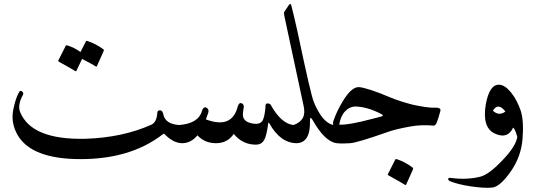

<svg xmlns="http://www.w3.org/2000/svg" viewBox="-20 -710 2694 952"><path d="M75 -254Q81 -264 90 -256Q99 -249 93 -238Q66 -189 80 -154Q137 -15 406 -22Q587 -28 729 -91Q757 -103 760 -150Q760 -164 775 -163Q787 -161 790 -142Q800 -95 868 -90Q893 -89 896 -58Q900 0 884 0Q839 0 795 -46Q793 -49 783 -41Q625 79 380 79Q136 79 67 -41Q34 -99 45 -162Q57 -224 75 -254ZM406 -505Q407 -508 413 -507Q434 -500 453.5 -490Q473 -480 492 -466Q497 -462 494 -457L460 -381Q458 -378 450 -383Q447 -386 431 -394.5Q415 -403 387 -418L359 -359Q357 -354 349 -360Q345 -363 325.5 -374Q306 -385 272 -404Q267 -407 269 -410L306 -483Q307 -486 313 -485Q331 -480 347.5 -471.5Q364 -463 379 -452Z M982 -162Q986 -174 994 -177Q1001 -180 1009 -172Q1017 -164 1012 -149Q1009 -142 1006.5 -134Q1004 -126 1001 -118Q1131 -69 1159 -183Q1163 -195 1169 -198Q1177 -201 1184 -194Q1191 -187 1188 -174Q1182 -142 1186 -129Q1194 -105 1229 -98Q1265 -91 1279 -108Q1293 -125 1297 -189Q1297 -197 1307 -197Q1319 -197 1323 -189Q1375 -96 1436 -90Q1449 -88 1458 -62Q1467 -36 1465 -19Q1462 0 1452 0Q1370 0 1315 -99Q1311 -105 1310 -99Q1302 -37 1290 -16Q1278 5 1255 7Q1185 10 1139 -46Q1108 0 1051 0Q995 0 959 -39Q927 0 883 0Q864 0 848 -67Q843 -87 867 -90Q965 -97 982 -162Z M1633 -90Q1646 -87 1650 -61Q1660 1 1649 0Q1590 -8 1530 -115Q1523 -126 1520 -125.5Q1517 -125 1517 -112Q1520 -2 1451 0Q1445 0 1438 -11Q1402 -80 1435 -90Q1468 -101 1482 -126Q1493 -148 1486 -182L1389 -635Q1387 -648 1390 -652L1413 -686Q1421 -697 1425 -681Q1431 -657 1439 -624Q1447 -591 1456 -549Q1488 -397 1508 -310.5Q1528 -224 1536 -204Q1578 -102 1633 -90Z M1920 -225Q1942 -216 1968.5 -207.5Q1995 -199 2026 -191Q2058 -184 2087.5 -179.5Q2117 -175 2145 -176Q2154 -176 2160 -172Q2166 -168 2163 -158Q2158 -139 2153.5 -125Q2149 -111 2146 -103Q2139 -87 2131 -87Q2103 -90 2072.5 -89Q2042 -88 2010 -82Q1977 -76 1948 -69Q1919 -62 1895 -53Q1753 -3 1717 0Q1680 3 1648 0Q1628 -96 1632 -107Q1641 -134 1653 -159Q1665 -184 1679 -207Q1723 -280 1760 -278Q1778 -277 1818.5 -264Q1859 -251 1920 -225ZM1870 -145Q1802 -180 1744 -182Q1714 -182 1691 -158Q1669 -135 1662 -92Q1708 -89 1831 -122L1873 -133Q1877 -135 1878 -137Q1879 -140 1870 -145ZM1940 81Q1941 78 1947 79Q1989 93 2026 121Q2030 125 2028 129L1994 205Q1992 210 1984 204Q1980 201 1960.5 190Q1941 179 1907 160Q1901 157 1903 154Z M2389 -194Q2407 -291 2454 -290Q2483 -290 2515 -250Q2531 -230 2542 -208Q2553 -186 2562 -161Q2578 -111 2571 -22Q2564 67 2512 141Q2459 216 2421 220Q2381 224 2314 214Q2280 209 2255.5 202.5Q2231 196 2215 190Q2202 185 2202 178Q2203 170 2214 172Q2295 183 2362 166Q2382 161 2409.5 141Q2437 121 2470 86Q2504 51 2522.5 22Q2541 -7 2545 -31Q2533 -73 2524 -77Q2497 -18 2433 -48Q2369 -78 2389 -194ZM2486 -157Q2450 -204 2424 -161Q2454 -133 2486 -157Z"/></svg>

Font: Amiri
Style: Italic
Weight: 400
Italic angle: 10°
Designer: Khaled Hosny
Version: Version 0.113